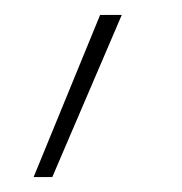

<svg xmlns="http://www.w3.org/2000/svg" viewBox="-20 -34 244 257"><path d="M25 203 114 -14H143L50 203Z"/></svg>

Font: MuseoModerno Thin
Style: Regular
Weight: 100
Designer: Pablo Cosgaya, Héctor Gatti, Marcela Romero, and the Authors of The MuseoModerno Project.
Foundry: Omnibus-Type Team
Version: Version 1.003